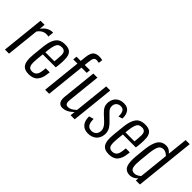

<svg xmlns="http://www.w3.org/2000/svg" viewBox="55 -1619 2437 2437"><g transform="rotate(45 1273.5 -400.5)"><path d="M39.6 0 100.1 -578.1H173.3L165.5 -498.5Q196.3 -542.5 233.9 -563.5Q271.5 -584.5 307.6 -584.5Q315.9 -584.5 320.3 -584L312 -504.9Q296.4 -511.2 277.3 -511.2Q206.5 -511.2 159.7 -443.8L112.8 0Z M473.1 9.3Q390.1 9.3 358.9 -42Q336.9 -78.1 336.9 -149.9Q336.9 -180.7 340.8 -217.3L356 -363.3Q364.7 -447.8 387.5 -497.3Q410.2 -546.9 445.8 -566.9Q481.4 -586.9 536.6 -586.9Q596.7 -586.9 627 -561.3Q657.2 -535.6 664.1 -482.9Q666.5 -460.4 666.5 -432.6Q666.5 -395 661.6 -348.6L655.3 -296.4H422.4L413.1 -210Q409.2 -173.3 409.2 -145.5Q409.2 -105 417 -83Q430.7 -45.9 478.5 -45.9Q516.6 -45.9 539.8 -70.1Q563 -94.2 569.3 -157.7L573.7 -197.8H645.5L641.6 -165.5Q632.8 -81.5 593 -36.1Q553.2 9.3 473.1 9.3ZM426.8 -338.4H588.4L593.3 -386.2Q597.2 -425.3 597.2 -454.6Q597.2 -459.5 596.7 -463.9Q596.2 -496.6 580.1 -514.4Q564 -532.2 530.3 -532.2Q499 -532.2 480.2 -519Q461.4 -505.9 449.5 -472.4Q437.5 -439 430.7 -377.4Z M760.7 0 815.9 -524.9H740.7L746.1 -578.1H821.3L827.6 -638.2Q830.6 -667.5 834.5 -687Q838.4 -706.5 846.7 -726.6Q855 -746.6 867.4 -758.5Q879.9 -770.5 900.4 -777.8Q920.9 -785.2 948.7 -785.2Q974.6 -785.2 1007.3 -778.8L1001.5 -723.6Q967.8 -729 960.4 -729Q929.2 -729 917.7 -710.2Q906.2 -691.4 901.4 -646L894 -578.1H987.8L982.4 -524.9H888.7L833.5 0Z M1075.7 8.8Q1032.2 8.8 1012.7 -23.4Q998 -47.9 998 -87.4Q998 -100.1 999.5 -114.7L1047.9 -578.1H1121.6L1074.7 -129.9Q1073.2 -116.7 1073.2 -106Q1073.2 -80.6 1081.1 -67.4Q1092.8 -48.8 1121.1 -48.8Q1170.9 -48.8 1229 -106L1278.8 -578.1H1352.1L1291.5 0H1218.3L1225.1 -64Q1153.3 8.8 1075.7 8.8Z M1429.2 -35.2Q1394.5 -77.1 1394.5 -147.9Q1394.5 -151.4 1394.5 -155.3L1458 -173.8Q1458 -170.9 1458 -168Q1458 -106.9 1478 -77.1Q1499.5 -45.9 1543.5 -45.9Q1581.5 -45.9 1605.7 -68.4Q1629.9 -90.8 1633.3 -129.4Q1633.8 -133.3 1633.8 -137.7Q1633.8 -190.9 1575.2 -244.6L1503.4 -311.5Q1465.8 -346.2 1450.2 -379.4Q1438.5 -404.3 1438.5 -434.6Q1438.5 -445.3 1439.9 -456.5Q1447.8 -518.6 1488 -552.7Q1528.3 -586.9 1591.8 -586.9Q1655.3 -586.9 1685.5 -545.9Q1712.9 -509.3 1712.9 -448.7Q1712.9 -442.4 1712.4 -435.1L1658.7 -418Q1659.2 -424.8 1659.2 -431.6Q1659.2 -532.2 1588.9 -532.2Q1554.7 -532.2 1532.2 -513.2Q1509.8 -494.1 1506.3 -461.9Q1505.9 -455.6 1505.9 -449.7Q1505.9 -430.2 1512.2 -415Q1520 -394.5 1544.9 -371.1L1618.7 -297.9Q1638.7 -278.8 1651.1 -264.4Q1663.6 -250 1676.8 -228.8Q1689.9 -207.5 1694.8 -182.6Q1698.7 -166 1698.7 -147.9Q1698.7 -139.2 1697.8 -129.9Q1690.4 -63.5 1646.7 -27.1Q1603 9.3 1534.7 9.3Q1466.3 9.3 1429.2 -35.2Z M1910.6 9.3Q1827.6 9.3 1796.4 -42Q1774.4 -78.1 1774.4 -149.9Q1774.4 -180.7 1778.3 -217.3L1793.5 -363.3Q1802.2 -447.8 1825 -497.3Q1847.7 -546.9 1883.3 -566.9Q1918.9 -586.9 1974.1 -586.9Q2034.2 -586.9 2064.5 -561.3Q2094.7 -535.6 2101.6 -482.9Q2104 -460.4 2104 -432.6Q2104 -395 2099.1 -348.6L2092.8 -296.4H1859.9L1850.6 -210Q1846.7 -173.3 1846.7 -145.5Q1846.7 -105 1854.5 -83Q1868.2 -45.9 1916 -45.9Q1954.1 -45.9 1977.3 -70.1Q2000.5 -94.2 2006.8 -157.7L2011.2 -197.8H2083L2079.1 -165.5Q2070.3 -81.5 2030.5 -36.1Q1990.7 9.3 1910.6 9.3ZM1864.3 -338.4H2025.9L2030.8 -386.2Q2034.7 -425.3 2034.7 -454.6Q2034.7 -459.5 2034.2 -463.9Q2033.7 -496.6 2017.6 -514.4Q2001.5 -532.2 1967.8 -532.2Q1936.5 -532.2 1917.7 -519Q1898.9 -505.9 1887 -472.4Q1875 -439 1868.2 -377.4Z M2289.1 9.3Q2214.4 9.3 2188 -46.9Q2170.4 -84 2170.4 -152.8Q2170.4 -189 2175.3 -233.4L2186 -340.3Q2190.9 -388.2 2198.5 -424.3Q2206.1 -460.4 2218.5 -492.2Q2231 -523.9 2248.3 -543.9Q2265.6 -564 2290.8 -575.4Q2315.9 -586.9 2348.6 -586.9Q2405.3 -586.9 2444.8 -536.6L2473.6 -809.6H2546.9L2461.9 0H2388.7L2393.1 -41.5Q2343.8 8.8 2289.1 9.3ZM2310.1 -48.8Q2352.5 -48.8 2397.9 -87.4L2439.9 -488.3Q2399.9 -529.3 2358.4 -529.3Q2312 -529.3 2291.5 -490.5Q2271 -451.7 2261.7 -363.8L2247.6 -227.5Q2243.2 -185.1 2243.2 -153.3Q2243.2 -113.8 2250 -90.8Q2262.2 -48.8 2310.1 -48.8Z"/></g></svg>

Font: Oswald
Style: Light
Weight: 300
Designer: Vernon Adams
Foundry: Vernon Adams
Version: 3.0; ttfautohint (v0.95.6-bc232) -l 8 -r 50 -G 200 -x 0 -w "